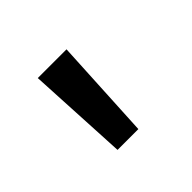

<svg xmlns="http://www.w3.org/2000/svg" viewBox="-60 -607 274 274"><g transform="rotate(-45 77.0 -470.5)"><path d="M86 -394H44L36 -547H94Z"/></g></svg>

Font: Bhavuka
Style: Regular
Weight: 400
Version: 2.94.0; ttfautohint (v1.2) -l 7 -r 28 -G 50 -x 13 -D deva -f